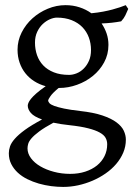

<svg xmlns="http://www.w3.org/2000/svg" viewBox="-20 -489 528 753"><path d="M336.9 -293Q336.9 -318.8 328.4 -342Q319.8 -365.2 303 -382.6Q286.1 -399.9 261 -409.9Q235.8 -419.9 203.1 -419.9Q190.9 -419.9 176 -413.6Q161.1 -407.2 147.9 -395Q134.8 -382.8 126 -364.3Q117.2 -345.7 117.2 -321.8Q117.2 -295.9 125.2 -272.7Q133.3 -249.5 149.7 -232.4Q166 -215.3 191.2 -205.3Q216.3 -195.3 251 -195.3Q265.1 -195.3 280.5 -201.4Q295.9 -207.5 308.3 -220Q320.8 -232.4 328.9 -250.5Q336.9 -268.6 336.9 -293ZM252.9 2Q234.4 0 218.8 -2.4Q203.1 -4.9 189.5 -7.8Q154.3 11.2 134 26.4Q113.8 41.5 103.5 53.5Q93.3 65.4 90.6 75.2Q87.9 85 87.9 92.8Q87.9 113.3 101.6 131.6Q115.2 149.9 138.2 163.3Q161.1 176.8 191.4 184.8Q221.7 192.9 254.9 192.9Q287.6 192.9 314.5 184.1Q341.3 175.3 360.4 159.9Q379.4 144.5 389.9 123.3Q400.4 102.1 400.4 76.7Q400.4 63 394 51.5Q387.7 40 371.1 30.8Q354.5 21.5 325.9 14.2Q297.4 6.8 252.9 2ZM405.3 -313Q405.3 -275.4 388.4 -244.4Q371.6 -213.4 344.2 -191.2Q316.9 -168.9 282.2 -156.5Q247.6 -144 211.9 -144H210Q186.5 -124.5 177.7 -111.6Q168.9 -98.6 168.9 -95.7Q168.9 -89.8 174.1 -84.2Q179.2 -78.6 193.1 -73.5Q207 -68.4 231.4 -63.2Q255.9 -58.1 293.9 -53.7Q347.2 -47.9 381.8 -36.1Q416.5 -24.4 437 -9Q457.5 6.3 465.6 23.9Q473.6 41.5 473.6 58.6Q473.6 85.4 463.4 109.6Q453.1 133.8 435.5 154.3Q418 174.8 394 191.4Q370.1 208 342.8 219.7Q315.4 231.4 286.1 237.8Q256.8 244.1 228 244.1Q205.1 244.1 180.7 241Q156.2 237.8 132.3 231Q108.4 224.1 87.2 213.6Q65.9 203.1 49.8 188.2Q33.7 173.3 24.2 154.5Q14.6 135.7 14.6 111.8Q14.6 99.1 19.3 85.2Q23.9 71.3 38.1 55.2Q52.2 39.1 77.6 20.5Q103 2 145 -20.5Q113.3 -31.7 101.1 -45.9Q88.9 -60.1 88.9 -74.7Q88.9 -78.6 91.3 -85.2Q93.8 -91.8 101.3 -101.3Q108.9 -110.8 122.8 -123Q136.7 -135.3 159.2 -150.9Q134.3 -157.7 114 -170.7Q93.8 -183.6 79.3 -201.9Q64.9 -220.2 56.9 -243.4Q48.8 -266.6 48.8 -293.9Q48.8 -329.6 64.9 -361.6Q81.1 -393.6 107.4 -417.2Q133.8 -440.9 167.5 -454.8Q201.2 -468.8 236.8 -468.8Q266.1 -468.8 291.7 -460.4Q317.4 -452.1 338.4 -437Q363.8 -439.5 384.3 -443.4Q404.8 -447.3 421.1 -451.7Q437.5 -456.1 450.2 -460.4Q462.9 -464.8 473.1 -468.8L482.9 -454.1Q477.1 -440.4 471.7 -429Q466.3 -417.5 455.1 -405.3Q436.5 -401.9 418.7 -399.9Q400.9 -397.9 378.4 -397Q391.1 -378.4 398.2 -357.4Q405.3 -336.4 405.3 -313Z"/></svg>

Font: Gentium Plus CyrE
Style: Regular
Weight: 400
Designer: J. Victor Gaultney, Annie Olsen, Iska Routamaa, Becca Hirsbrunner
Foundry: SIL International
Version: Version 5.000